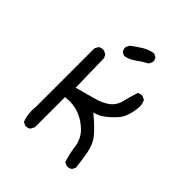

<svg xmlns="http://www.w3.org/2000/svg" viewBox="-181 -768 863 863"><g transform="rotate(45 250.0 -337.0)"><path d="M322.8 -623.5Q323.2 -625.5 323.2 -626.5Q323.2 -627.4 323 -628.9Q322.8 -630.4 322.8 -632.3Q322.8 -634.3 322.3 -636.2Q321.8 -638.2 321.3 -639.9Q320.8 -641.6 319.8 -643.6Q318.4 -646.5 315.9 -649.4L300.3 -657.2Q272.5 -653.3 247.3 -637.9Q222.2 -622.6 197.8 -604L189.9 -587.4Q189.5 -585.4 189.5 -584Q189.5 -570.3 196.8 -561.5L212.4 -553.7Q239.7 -557.6 264.2 -575.9Q288.6 -594.2 314.9 -607.9ZM123 -17.6Q136.7 -17.6 146 -24.9L155.8 -43.9V-234.9Q173.3 -236.8 183.1 -236.8Q252 -236.8 306.6 -185.5Q338.9 -155.3 345.2 -108.4Q350.6 -67.4 363.3 -29.3L378.4 -22Q380.4 -21.5 381.8 -21.5Q396 -21.5 406.7 -28.8L414.6 -45.4Q410.6 -88.9 401.9 -132.3Q393.6 -175.3 371.6 -202.1Q348.6 -230.5 306.2 -266.1L294.9 -275.9L309.1 -280.3Q339.4 -290.5 375 -326.2Q401.4 -352.1 409.2 -373Q418.5 -397.5 422.4 -426.3Q423.8 -434.6 423.8 -441.4Q423.8 -461.4 415 -477.1L398.9 -484.9Q397 -485.4 395.5 -485.4Q382.3 -485.4 373.5 -478.5Q360.4 -437.5 354 -409.7Q346.2 -375 319.3 -354.5Q293.9 -335 252.7 -324.2Q211.4 -313.5 159.7 -298.8L155.8 -483.4L147.9 -498.5L132.3 -506.8Q128.4 -507.3 125 -507.3Q111.8 -507.3 102.5 -499.5L94.2 -483.4V-109.9Q92.8 -97.2 92.8 -85.4Q92.8 -52.7 104 -25.4L119.6 -18.1Q121.6 -17.6 123 -17.6Z"/></g></svg>

Font: NaikaiFont
Style: Light
Weight: 300
Version: Version 1.89